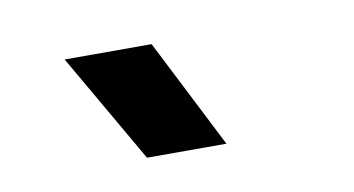

<svg xmlns="http://www.w3.org/2000/svg" viewBox="-35 -845 570 309"><g transform="rotate(-10 250.0 -690.5)"><path d="M82 -779.8H224.1L314.9 -601.1H185.1Z"/></g></svg>

Font: Cooper Hewitt
Style: Semibold
Weight: 709
Designer: Village Type and Design LLC
Foundry: Cooper Hewitt Smithsonian Design Museum
Version: 1.000